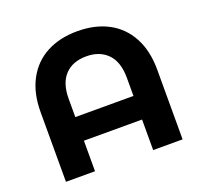

<svg xmlns="http://www.w3.org/2000/svg" viewBox="-123 -852 1043 993"><g transform="rotate(-20 398.0 -356.0)"><path d="M719 -383V0H557V-168H237V0H77V-383Q77 -488 117 -562Q157 -636 229 -674Q301 -712 398 -712Q495 -712 567 -674Q639 -636 679 -562Q719 -488 719 -383ZM557 -298V-398Q557 -485 514 -529.5Q471 -574 397 -574Q322 -574 279.5 -529.5Q237 -485 237 -398V-298Z"/></g></svg>

Font: Montserrat Alternates
Style: Bold
Weight: 700
Designer: Julieta Ulanovsky
Foundry: Julieta Ulanovsky
Version: Version 7.200